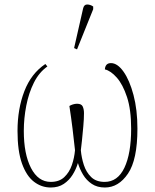

<svg xmlns="http://www.w3.org/2000/svg" viewBox="-20 -825 690 855"><path d="M206 10Q165 10 131.5 -15.5Q98 -41 78 -96.5Q58 -152 58 -242Q58 -340 88.5 -419Q119 -498 182 -540L191 -529Q154 -503 131 -457Q108 -411 97 -354.5Q86 -298 86 -242Q86 -139 118 -77Q150 -15 206 -15Q244 -15 266.5 -36.5Q289 -58 300 -90Q311 -122 314 -156Q309 -203 303 -252Q297 -301 289 -353Q295 -357 304.5 -360Q314 -363 323 -363Q343 -363 348.5 -350.5Q354 -338 354 -321Q354 -296 351 -262.5Q348 -229 345 -199.5Q342 -170 340 -156Q343 -122 353.5 -90Q364 -58 386 -36.5Q408 -15 446 -15Q504 -15 534 -78Q564 -141 564 -252Q564 -337 545.5 -393Q527 -449 500 -479.5Q473 -510 447 -516Q449 -544 474 -544Q503 -544 530 -506Q557 -468 574.5 -402Q592 -336 592 -252Q592 -114 550 -52Q508 10 447 10Q413 10 389 -6Q365 -22 350 -47Q335 -72 327 -99Q319 -72 303.5 -47Q288 -22 264 -6Q240 10 206 10ZM323 -605 310 -611 350 -787Q354 -805 368 -805Q382 -805 395 -796V-784Z"/></svg>

Font: Noto Serif Condensed Thin
Style: Regular
Weight: 100
Width: 3
Designer: Monotype Design Team
Foundry: Monotype Imaging Inc.
Version: Version 2.013; ttfautohint (v1.8.4.7-5d5b)